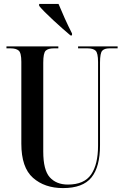

<svg xmlns="http://www.w3.org/2000/svg" viewBox="-20 -951 634 981"><path d="M302 10Q403 10 447 -44Q491 -98 491 -209V-631Q491 -680 502.5 -692Q514 -704 539 -704H581V-714H379V-704H427Q456 -704 468.5 -692Q481 -680 481 -634V-207Q481 -111 445.5 -59.5Q410 -8 327 -8Q268 -8 234.5 -45Q201 -82 201 -177V-631Q201 -680 213.5 -692Q226 -704 255 -704H278V-714H13V-704H34Q62 -704 75.5 -692.5Q89 -681 89 -635V-217Q89 -95 148.5 -42.5Q208 10 302 10ZM340 -770H348V-780Q329 -817 311 -857Q293 -897 279 -931H180V-921Q201 -895 252 -848Q303 -801 340 -770Z"/></svg>

Font: Noto Serif Display Condensed Semi
Style: Regular
Weight: 600
Width: 3
Designer: Monotype Design Team
Foundry: Monotype Imaging Inc.
Version: Version 1.900